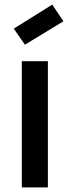

<svg xmlns="http://www.w3.org/2000/svg" viewBox="-20 -818 304 838"><path d="M75.2 0V-550.8H189V0ZM208 -797.9 256.8 -725.1 88.9 -623 40 -692.9Z"/></svg>

Font: SVN-Poppins Medium
Style: Regular
Weight: 500
Designer: Ninad Kale (Devanagari), Jonny Pinhorn (Latin)
Foundry: Indian Type Foundry
Version: Version 3.002 2017